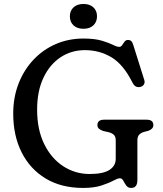

<svg xmlns="http://www.w3.org/2000/svg" viewBox="-20 -906 802 944"><path d="M655.5 -21Q655.5 18 625 18Q609 18 600.8 6.2Q592.5 -5.5 586.2 -17.5Q580 -29.5 569.5 -29.5Q559 -29.5 537.2 -17.8Q515.5 -6 479 6Q442.5 18 388.5 18Q281 18 204.2 -28.5Q127.5 -75 86.2 -157.2Q45 -239.5 45 -347.5Q45 -427 71 -494.2Q97 -561.5 143.8 -611.5Q190.5 -661.5 253.5 -689Q316.5 -716.5 390.5 -716.5Q445 -716.5 479.8 -706.2Q514.5 -696 534.8 -685.8Q555 -675.5 566 -675.5Q575 -675.5 580.5 -684Q586 -692.5 592.2 -701Q598.5 -709.5 609 -709.5Q620.5 -709.5 626.2 -703Q632 -696.5 636.5 -681L689.5 -512.5Q693.5 -499 686.5 -489.2Q679.5 -479.5 666 -478Q643.5 -475 631.5 -499.5Q587 -589 528.2 -624.2Q469.5 -659.5 397.5 -659.5Q330.5 -659.5 277.5 -624.2Q224.5 -589 193.5 -523.5Q162.5 -458 162.5 -366.5Q162.5 -268.5 197.5 -197.5Q232.5 -126.5 291.2 -88.5Q350 -50.5 421 -50.5Q487 -50.5 518 -70.5Q549 -90.5 549 -125V-216.5Q549 -234 539.8 -243Q530.5 -252 514 -256L487.5 -262Q474.5 -266.5 466.8 -273Q459 -279.5 459 -291Q459 -317.5 492 -317.5H701Q734 -317.5 734 -291Q734 -272 709.5 -263L690.5 -258Q674.5 -254 665 -244.5Q655.5 -235 655.5 -216.5ZM390.5 -764.5Q359.5 -764.5 341.5 -781.2Q323.5 -798 323.5 -826Q323.5 -853 341.5 -869.8Q359.5 -886.5 390.5 -886.5Q421.5 -886.5 439.2 -869.8Q457 -853 457 -826Q457 -798.5 439.2 -781.5Q421.5 -764.5 390.5 -764.5Z"/></svg>

Font: Fraunces 9pt SuperSoft
Style: Regular
Weight: 400
Version: Version 1.000;[b76b70a41]